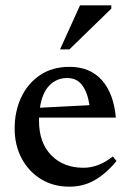

<svg xmlns="http://www.w3.org/2000/svg" viewBox="-20 -690 488 721"><path d="M241 -439Q318 -439 362.5 -389Q407 -339 415 -248.5H126.5Q126.5 -242.5 126.5 -236Q126.5 -154 172.5 -107Q218.5 -60 293.5 -60Q350.5 -60 403.5 -102.5L417.5 -85.5Q379 -38.5 336.2 -13.8Q293.5 11 240.5 11Q180 11 133.8 -17.5Q87.5 -46 61.2 -95.5Q35 -145 35 -207.5Q35 -271 59.2 -323.5Q83.5 -376 129.8 -407.5Q176 -439 241 -439ZM232 -397Q193 -397 165.8 -369.5Q138.5 -342 130 -285.5L316 -295Q309 -342 289 -369.5Q269 -397 232 -397ZM205.5 -504.5 280.5 -670H398V-657.5L240.5 -504.5Z"/></svg>

Font: Newsreader Text Medium
Style: Regular
Weight: 500
Designer: Hugues Gentile
Foundry: Production Type
Version: Version 1.001